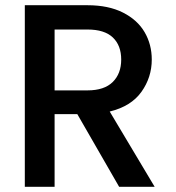

<svg xmlns="http://www.w3.org/2000/svg" viewBox="-20 -715 672 735"><path d="M436 0 276 -278H189V0H75V-695H315Q395 -695 450.5 -667Q506 -639 533.5 -592Q561 -545 561 -487Q561 -419 521.5 -363.5Q482 -308 400 -288L572 0ZM189 -369H315Q379 -369 411.5 -401Q444 -433 444 -487Q444 -541 412 -571.5Q380 -602 315 -602H189Z"/></svg>

Font: IBM-Poppins
Style: Poppins-Medium
Weight: 500
Designer: Mike Abbink, Paul van der Laan, Pieter van Rosmalen, Ben Mitchell, Mark Frömberg
Foundry: Bold Monday
Version: Version 1.1